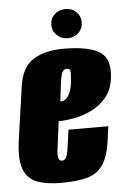

<svg xmlns="http://www.w3.org/2000/svg" viewBox="-50 -691 485 741"><g transform="rotate(-5 192.5 -320.5)"><path d="M157 13Q104 13 66.5 0Q29 -13 13.5 -51Q-2 -89 8 -163L38 -373Q49 -447 94.5 -474.5Q140 -502 210 -502Q308 -502 351 -474.5Q394 -447 383 -370Q377 -326 352.5 -297.5Q328 -269 294.5 -253Q261 -237 227 -231Q193 -225 168 -225L154 -117Q151 -92 154.5 -82Q158 -72 168 -72Q176 -72 182 -79.5Q188 -87 192 -112L203 -189H357L350 -137Q342 -74 320 -41.5Q298 -9 258.5 2Q219 13 157 13ZM181 -300Q185 -300 191.5 -301.5Q198 -303 205 -309.5Q212 -316 218.5 -330Q225 -344 228 -369Q230 -386 231 -405Q232 -424 217 -424Q206 -424 199.5 -413Q193 -402 188 -358ZM232 -541Q206 -541 189 -557.5Q172 -574 172 -598Q172 -622 189 -638Q206 -654 232 -654Q257 -654 273.5 -638Q290 -622 290 -598Q290 -574 273.5 -557.5Q257 -541 232 -541Z"/></g></svg>

Font: Alumni Sans Black
Style: Italic
Weight: 900
Italic angle: -8°
Version: Version 1.016